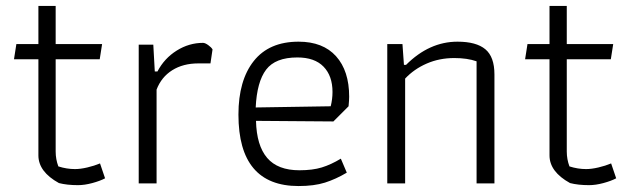

<svg xmlns="http://www.w3.org/2000/svg" viewBox="-20 -616 2123 645"><path d="M178 -1Q109 -39 109 -94V-417H27L35 -468H109V-596H167V-468H323L315 -417H167V-107Q167 -81 176 -57Q204 -48 232 -48Q250 -48 273.5 -53.5Q297 -59 316 -67L333 -17Q316 -8 290 -1Q264 6 242 6Q205 6 178 -1Z M446 -466H495L500 -376H509Q532 -420 573.5 -446Q615 -472 662 -472Q669 -472 679.5 -464.5Q690 -457 694 -450L687 -403H646Q595 -403 558.5 -380Q522 -357 506 -315V0H446Z M781 -231Q781 -346 832.5 -411Q884 -476 983 -476Q1065 -476 1109 -427Q1153 -378 1153 -291Q1153 -281 1151 -259L1100 -208L840 -210Q842 -127 877.5 -85.5Q913 -44 986 -44Q1030 -44 1061 -53.5Q1092 -63 1125 -83L1145 -36Q1108 -14 1071.5 -2.5Q1035 9 983 9Q781 9 781 -231ZM1091 -259Q1097 -283 1097 -307Q1097 -361 1067 -392Q1037 -423 979 -423Q905 -423 874 -382Q843 -341 839 -255Z M1281 -468H1332L1337 -398H1344Q1422 -476 1517 -476Q1580 -476 1610.5 -450.5Q1641 -425 1641 -366V0H1581V-410Q1550 -421 1506 -421Q1456 -421 1413.5 -402.5Q1371 -384 1341 -352V0H1281Z M1895 -1Q1826 -39 1826 -94V-417H1744L1752 -468H1826V-596H1884V-468H2040L2032 -417H1884V-107Q1884 -81 1893 -57Q1921 -48 1949 -48Q1967 -48 1990.5 -53.5Q2014 -59 2033 -67L2050 -17Q2033 -8 2007 -1Q1981 6 1959 6Q1922 6 1895 -1Z"/></svg>

Font: Athiti
Style: Regular
Weight: 400
Designer: CadsonDemak Team
Foundry: CadsonDemak
Version: Version 1.032